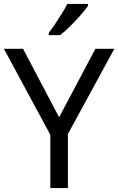

<svg xmlns="http://www.w3.org/2000/svg" viewBox="-20 -964 606 984"><path d="M283 -363 469 -714H566L328 -277V0H238V-273L0 -714H98ZM431 -934Q419 -916 394 -887.5Q369 -859 340.5 -830.5Q312 -802 288 -784H230V-796Q245 -815 262.5 -841Q280 -867 297 -894.5Q314 -922 325 -944H431Z"/></svg>

Font: Noto Sans Vai
Style: Regular
Weight: 400
Designer: Monotype Design Team
Foundry: Monotype Imaging Inc.
Version: Version 2.001; ttfautohint (v1.8.4.7-5d5b)